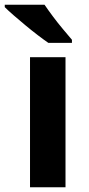

<svg xmlns="http://www.w3.org/2000/svg" viewBox="-48 -786 373 806"><path d="M227 0H78V-546H227ZM139 -766Q154 -744 174.5 -716.5Q195 -689 216.5 -663.5Q238 -638 254 -619V-606H155Q136 -619 110.5 -638.5Q85 -658 58.5 -680Q32 -702 9 -722Q-14 -742 -28 -756V-766Z"/></svg>

Font: Noto Sans New Tai Lue
Style: Bold
Weight: 700
Version: Version 2.003